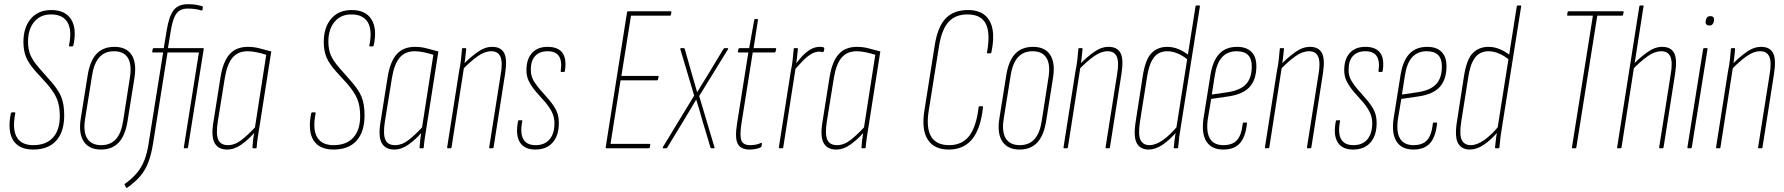

<svg xmlns="http://www.w3.org/2000/svg" viewBox="-20 -709 8532 918"><path d="M139 6Q70 6 42.5 -39Q15 -84 32 -168Q34 -172 38 -172H50Q54 -172 53 -167Q38 -92 60 -53.5Q82 -15 139 -15Q200 -15 233 -51Q266 -87 266 -154Q266 -203 252 -236.5Q238 -270 203 -310L151 -367Q118 -404 105 -435Q92 -466 92 -508Q92 -578 127.5 -619.5Q163 -661 225 -661Q292 -661 320 -616.5Q348 -572 331 -492Q329 -487 325 -487H313Q309 -487 310 -492Q325 -565 302.5 -602.5Q280 -640 224 -640Q173 -640 143.5 -604.5Q114 -569 114 -510Q114 -472 126 -444.5Q138 -417 167 -384L218 -326Q258 -282 272.5 -246.5Q287 -211 287 -158Q287 -79 249 -36.5Q211 6 139 6Z M463 6Q406 6 380.5 -32.5Q355 -71 366 -141L399 -348Q410 -418 441.5 -451.5Q473 -485 527 -485Q584 -485 609 -447Q634 -409 623 -338L590 -131Q579 -61 547.5 -27.5Q516 6 463 6ZM464 -15Q508 -15 534 -43.5Q560 -72 569 -132L601 -338Q611 -400 591.5 -432Q572 -464 525 -464Q481 -464 455 -435Q429 -406 420 -347L387 -141Q377 -79 397 -47Q417 -15 464 -15Z M781 -458 712 -24Q704 27 690 65Q676 103 651.5 132Q627 161 589 188Q585 191 583 188L576 175Q575 172 577 170Q613 144 635 117.5Q657 91 670.5 56.5Q684 22 691 -26L760 -458H711Q707 -458 708 -463L710 -475Q712 -479 716 -479H763L777 -564Q788 -631 810 -660Q832 -689 879 -689Q901 -689 918 -686Q935 -683 946 -680Q950 -678 950 -674L948 -662Q948 -658 943 -659Q931 -663 914.5 -665.5Q898 -668 878 -668Q841 -668 823.5 -644Q806 -620 797 -564L783 -479H950Q952 -479 953.5 -478.5Q955 -478 954 -474L879 -5Q878 0 873 0H863Q858 0 859 -5L931 -458Z M1066 6Q1024 6 1006.5 -24.5Q989 -55 1000 -123L1034 -338Q1046 -414 1077.5 -449.5Q1109 -485 1165 -485Q1195 -485 1222 -477.5Q1249 -470 1277 -463L1222 -112Q1216 -74 1212.5 -51.5Q1209 -29 1207 -4Q1207 0 1203 0H1190Q1187 0 1187 -4Q1188 -21 1190 -39Q1192 -57 1195 -73Q1168 -42 1134.5 -18Q1101 6 1066 6ZM1070 -15Q1103 -15 1134.5 -39.5Q1166 -64 1199 -100L1253 -447Q1231 -454 1207.5 -459Q1184 -464 1164 -464Q1118 -464 1092 -433.5Q1066 -403 1055 -337L1021 -126Q1012 -67 1023.5 -41Q1035 -15 1070 -15Z M1575 6Q1506 6 1478.5 -39Q1451 -84 1468 -168Q1470 -172 1474 -172H1486Q1490 -172 1489 -167Q1474 -92 1496 -53.5Q1518 -15 1575 -15Q1636 -15 1669 -51Q1702 -87 1702 -154Q1702 -203 1688 -236.5Q1674 -270 1639 -310L1587 -367Q1554 -404 1541 -435Q1528 -466 1528 -508Q1528 -578 1563.5 -619.5Q1599 -661 1661 -661Q1728 -661 1756 -616.5Q1784 -572 1767 -492Q1765 -487 1761 -487H1749Q1745 -487 1746 -492Q1761 -565 1738.5 -602.5Q1716 -640 1660 -640Q1609 -640 1579.5 -604.5Q1550 -569 1550 -510Q1550 -472 1562 -444.5Q1574 -417 1603 -384L1654 -326Q1694 -282 1708.5 -246.5Q1723 -211 1723 -158Q1723 -79 1685 -36.5Q1647 6 1575 6Z M1865 6Q1823 6 1805.5 -24.5Q1788 -55 1799 -123L1833 -338Q1845 -414 1876.5 -449.5Q1908 -485 1964 -485Q1994 -485 2021 -477.5Q2048 -470 2076 -463L2021 -112Q2015 -74 2011.5 -51.5Q2008 -29 2006 -4Q2006 0 2002 0H1989Q1986 0 1986 -4Q1987 -21 1989 -39Q1991 -57 1994 -73Q1967 -42 1933.5 -18Q1900 6 1865 6ZM1869 -15Q1902 -15 1933.5 -39.5Q1965 -64 1998 -100L2052 -447Q2030 -454 2006.5 -459Q1983 -464 1963 -464Q1917 -464 1891 -433.5Q1865 -403 1854 -337L1820 -126Q1811 -67 1822.5 -41Q1834 -15 1869 -15Z M2323 0Q2318 0 2319 -5L2374 -353Q2384 -410 2373 -437Q2362 -464 2329 -464Q2297 -464 2263 -439.5Q2229 -415 2193 -378L2196 -402Q2227 -434 2262.5 -459.5Q2298 -485 2333 -485Q2375 -485 2390.5 -455.5Q2406 -426 2395 -356L2340 -5Q2339 0 2335 0ZM2122 0Q2117 0 2118 -5L2175 -368Q2181 -396 2184 -423.5Q2187 -451 2189 -475Q2189 -479 2193 -479H2206Q2209 -479 2209 -475Q2207 -452 2204 -427.5Q2201 -403 2198 -386V-384L2139 -5Q2138 0 2133 0Z M2539 6Q2487 6 2465.5 -29Q2444 -64 2457 -130Q2458 -134 2461 -134H2473Q2475 -134 2476.5 -133.5Q2478 -133 2477 -129Q2466 -73 2482 -44Q2498 -15 2541 -15Q2584 -15 2607.5 -42.5Q2631 -70 2631 -120Q2631 -146 2621 -168.5Q2611 -191 2589 -218L2542 -271Q2519 -299 2508 -322Q2497 -345 2497 -373Q2497 -426 2523.5 -455.5Q2550 -485 2598 -485Q2648 -485 2669 -456.5Q2690 -428 2681 -370Q2680 -365 2677 -365H2664Q2660 -365 2661 -370Q2668 -417 2652.5 -440.5Q2637 -464 2598 -464Q2560 -464 2539 -441.5Q2518 -419 2518 -376Q2518 -351 2526.5 -332.5Q2535 -314 2556 -288L2605 -232Q2631 -201 2641.5 -177Q2652 -153 2652 -121Q2652 -61 2622.5 -27.5Q2593 6 2539 6Z M2879 0Q2875 0 2876 -5L2978 -650Q2979 -655 2984 -655H3187Q3191 -655 3190 -650L3188 -638Q3187 -634 3182 -634H2997L2951 -346H3125Q3130 -346 3129 -342L3126 -329Q3125 -325 3121 -325H2947L2899 -21H3086Q3090 -21 3089 -16L3087 -4Q3086 0 3081 0Z M3151 0Q3149 0 3148.5 -1Q3148 -2 3149 -5L3299 -252L3233 -473Q3232 -477 3233.5 -478Q3235 -479 3237 -479H3248Q3253 -479 3254 -475L3288 -355Q3295 -333 3300.5 -312Q3306 -291 3313 -269H3314Q3326 -289 3338.5 -309.5Q3351 -330 3363 -349L3439 -475Q3442 -479 3446 -479H3459Q3461 -479 3461.5 -478Q3462 -477 3461 -474L3323 -250L3396 -5Q3398 0 3394 0H3382Q3378 0 3377 -4L3339 -130Q3332 -156 3324.5 -181.5Q3317 -207 3309 -232H3308Q3294 -207 3278.5 -182Q3263 -157 3249 -133L3170 -3Q3169 0 3165 0Z M3564 6Q3521 6 3507 -22Q3493 -50 3504 -118L3558 -458H3512Q3507 -458 3508 -463L3511 -475Q3512 -479 3516 -479H3562L3586 -613Q3587 -618 3590 -618H3600Q3605 -618 3604 -613L3583 -479H3687Q3692 -479 3691 -474L3688 -462Q3687 -458 3683 -458H3579L3525 -118Q3516 -59 3525 -37Q3534 -15 3566 -15Q3581 -15 3594 -17.5Q3607 -20 3619 -26Q3621 -27 3622 -25.5Q3623 -24 3623 -22L3621 -10Q3621 -6 3616 -4Q3606 1 3592 3.5Q3578 6 3564 6Z M3708 0Q3703 0 3704 -5L3761 -368Q3767 -396 3770 -423.5Q3773 -451 3775 -475Q3775 -479 3779 -479H3792Q3795 -479 3795 -475Q3793 -452 3790 -427.5Q3787 -403 3784 -386V-384L3725 -5Q3724 0 3719 0ZM3776 -372 3779 -397Q3794 -416 3812 -436.5Q3830 -457 3852.5 -471Q3875 -485 3899 -485Q3904 -485 3909.5 -484.5Q3915 -484 3919 -482Q3921 -481 3921 -478Q3921 -475 3920.5 -470.5Q3920 -466 3918 -463Q3917 -459 3913 -460Q3910 -461 3906 -461.5Q3902 -462 3896 -462Q3876 -462 3855 -448.5Q3834 -435 3814.5 -414Q3795 -393 3776 -372Z M3978 6Q3936 6 3918.5 -24.5Q3901 -55 3912 -123L3946 -338Q3958 -414 3989.5 -449.5Q4021 -485 4077 -485Q4107 -485 4134 -477.5Q4161 -470 4189 -463L4134 -112Q4128 -74 4124.5 -51.5Q4121 -29 4119 -4Q4119 0 4115 0H4102Q4099 0 4099 -4Q4100 -21 4102 -39Q4104 -57 4107 -73Q4080 -42 4046.5 -18Q4013 6 3978 6ZM3982 -15Q4015 -15 4046.5 -39.5Q4078 -64 4111 -100L4165 -447Q4143 -454 4119.5 -459Q4096 -464 4076 -464Q4030 -464 4004 -433.5Q3978 -403 3967 -337L3933 -126Q3924 -67 3935.5 -41Q3947 -15 3982 -15Z M4516 6Q4446 6 4415.5 -42Q4385 -90 4400 -182L4449 -491Q4463 -581 4501.5 -621Q4540 -661 4608 -661Q4658 -661 4687.5 -637.5Q4717 -614 4725.5 -569Q4734 -524 4720 -458Q4719 -454 4715 -454H4703Q4698 -454 4699 -458Q4716 -550 4693.5 -595Q4671 -640 4606 -640Q4548 -640 4515.5 -604.5Q4483 -569 4470 -490L4421 -183Q4407 -99 4431.5 -57Q4456 -15 4518 -15Q4580 -15 4614 -59Q4648 -103 4659 -196Q4659 -201 4664 -201H4676Q4678 -201 4679 -200.5Q4680 -200 4680 -196Q4669 -94 4628.5 -44Q4588 6 4516 6Z M4855 6Q4798 6 4772.5 -32.5Q4747 -71 4758 -141L4791 -348Q4802 -418 4833.5 -451.5Q4865 -485 4919 -485Q4976 -485 5001 -447Q5026 -409 5015 -338L4982 -131Q4971 -61 4939.5 -27.5Q4908 6 4855 6ZM4856 -15Q4900 -15 4926 -43.5Q4952 -72 4961 -132L4993 -338Q5003 -400 4983.5 -432Q4964 -464 4917 -464Q4873 -464 4847 -435Q4821 -406 4812 -347L4779 -141Q4769 -79 4789 -47Q4809 -15 4856 -15Z M5270 0Q5265 0 5266 -5L5321 -353Q5331 -410 5320 -437Q5309 -464 5276 -464Q5244 -464 5210 -439.5Q5176 -415 5140 -378L5143 -402Q5174 -434 5209.5 -459.5Q5245 -485 5280 -485Q5322 -485 5337.5 -455.5Q5353 -426 5342 -356L5287 -5Q5286 0 5282 0ZM5069 0Q5064 0 5065 -5L5122 -368Q5128 -396 5131 -423.5Q5134 -451 5136 -475Q5136 -479 5140 -479H5153Q5156 -479 5156 -475Q5154 -452 5151 -427.5Q5148 -403 5145 -386V-384L5086 -5Q5085 0 5080 0Z M5472 6Q5433 6 5416 -23Q5399 -52 5409 -121L5444 -347Q5457 -427 5486.5 -456Q5516 -485 5561 -485Q5589 -485 5616 -473.5Q5643 -462 5666 -443L5662 -421Q5639 -441 5612.5 -452.5Q5586 -464 5561 -464Q5538 -464 5519.5 -454Q5501 -444 5487 -418.5Q5473 -393 5465 -345L5430 -124Q5421 -63 5433.5 -39Q5446 -15 5476 -15Q5506 -15 5540.5 -39.5Q5575 -64 5610 -106L5607 -80Q5572 -39 5538 -16.5Q5504 6 5472 6ZM5596 0Q5592 0 5592 -4Q5594 -27 5597.5 -52Q5601 -77 5604 -93V-95L5696 -678Q5697 -683 5702 -683H5713Q5718 -683 5717 -678L5627 -111Q5622 -83 5618.5 -56Q5615 -29 5613 -4Q5613 0 5609 0Z M5829 6Q5773 6 5748.5 -32Q5724 -70 5734 -141L5767 -348Q5778 -418 5809.5 -451.5Q5841 -485 5895 -485Q5939 -485 5963 -461.5Q5987 -438 5987 -393Q5987 -329 5955 -293.5Q5923 -258 5853 -248L5771 -236L5755 -141Q5746 -78 5765 -46.5Q5784 -15 5829 -15Q5873 -15 5894.5 -39Q5916 -63 5922 -119Q5922 -123 5926 -123H5938Q5943 -123 5942 -118Q5935 -54 5908 -24Q5881 6 5829 6ZM5774 -257 5849 -268Q5910 -277 5937.5 -306.5Q5965 -336 5965 -392Q5965 -464 5893 -464Q5849 -464 5823 -435.5Q5797 -407 5788 -347Z M6233 0Q6228 0 6229 -5L6284 -353Q6294 -410 6283 -437Q6272 -464 6239 -464Q6207 -464 6173 -439.5Q6139 -415 6103 -378L6106 -402Q6137 -434 6172.5 -459.5Q6208 -485 6243 -485Q6285 -485 6300.5 -455.5Q6316 -426 6305 -356L6250 -5Q6249 0 6245 0ZM6032 0Q6027 0 6028 -5L6085 -368Q6091 -396 6094 -423.5Q6097 -451 6099 -475Q6099 -479 6103 -479H6116Q6119 -479 6119 -475Q6117 -452 6114 -427.5Q6111 -403 6108 -386V-384L6049 -5Q6048 0 6043 0Z M6449 6Q6397 6 6375.5 -29Q6354 -64 6367 -130Q6368 -134 6371 -134H6383Q6385 -134 6386.5 -133.5Q6388 -133 6387 -129Q6376 -73 6392 -44Q6408 -15 6451 -15Q6494 -15 6517.5 -42.5Q6541 -70 6541 -120Q6541 -146 6531 -168.5Q6521 -191 6499 -218L6452 -271Q6429 -299 6418 -322Q6407 -345 6407 -373Q6407 -426 6433.5 -455.5Q6460 -485 6508 -485Q6558 -485 6579 -456.5Q6600 -428 6591 -370Q6590 -365 6587 -365H6574Q6570 -365 6571 -370Q6578 -417 6562.5 -440.5Q6547 -464 6508 -464Q6470 -464 6449 -441.5Q6428 -419 6428 -376Q6428 -351 6436.5 -332.5Q6445 -314 6466 -288L6515 -232Q6541 -201 6551.5 -177Q6562 -153 6562 -121Q6562 -61 6532.5 -27.5Q6503 6 6449 6Z M6738 6Q6682 6 6657.5 -32Q6633 -70 6643 -141L6676 -348Q6687 -418 6718.5 -451.5Q6750 -485 6804 -485Q6848 -485 6872 -461.5Q6896 -438 6896 -393Q6896 -329 6864 -293.5Q6832 -258 6762 -248L6680 -236L6664 -141Q6655 -78 6674 -46.5Q6693 -15 6738 -15Q6782 -15 6803.5 -39Q6825 -63 6831 -119Q6831 -123 6835 -123H6847Q6852 -123 6851 -118Q6844 -54 6817 -24Q6790 6 6738 6ZM6683 -257 6758 -268Q6819 -277 6846.5 -306.5Q6874 -336 6874 -392Q6874 -464 6802 -464Q6758 -464 6732 -435.5Q6706 -407 6697 -347Z M7008 6Q6969 6 6952 -23Q6935 -52 6945 -121L6980 -347Q6993 -427 7022.5 -456Q7052 -485 7097 -485Q7125 -485 7152 -473.5Q7179 -462 7202 -443L7198 -421Q7175 -441 7148.5 -452.5Q7122 -464 7097 -464Q7074 -464 7055.5 -454Q7037 -444 7023 -418.5Q7009 -393 7001 -345L6966 -124Q6957 -63 6969.5 -39Q6982 -15 7012 -15Q7042 -15 7076.5 -39.5Q7111 -64 7146 -106L7143 -80Q7108 -39 7074 -16.5Q7040 6 7008 6ZM7132 0Q7128 0 7128 -4Q7130 -27 7133.5 -52Q7137 -77 7140 -93V-95L7232 -678Q7233 -683 7238 -683H7249Q7254 -683 7253 -678L7163 -111Q7158 -83 7154.5 -56Q7151 -29 7149 -4Q7149 0 7145 0Z M7500 0Q7495 0 7496 -5L7596 -634H7476Q7472 -634 7473 -639L7475 -651Q7476 -655 7481 -655H7740Q7744 -655 7743 -650L7740 -638Q7739 -634 7735 -634H7617L7517 -5Q7516 0 7511 0Z M7716 0Q7711 0 7712 -5L7818 -678Q7819 -683 7824 -683H7834Q7836 -683 7837.5 -682.5Q7839 -682 7838 -678L7733 -5Q7732 0 7727 0ZM7917 0Q7912 0 7913 -5L7968 -353Q7978 -410 7967 -437Q7956 -464 7923 -464Q7891 -464 7857 -439.5Q7823 -415 7787 -378L7790 -402Q7821 -434 7856.5 -459.5Q7892 -485 7927 -485Q7969 -485 7984.5 -455.5Q8000 -426 7989 -356L7934 -5Q7933 0 7929 0Z M8053 0Q8047 0 8048 -5L8123 -474Q8124 -479 8129 -479H8140Q8142 -479 8143.5 -478.5Q8145 -478 8144 -474L8069 -5Q8068 0 8064 0ZM8153 -587Q8144 -587 8139 -592Q8134 -597 8135 -605L8136 -613Q8138 -622 8143 -627Q8148 -632 8157 -632Q8167 -632 8171.5 -627Q8176 -622 8175 -613L8174 -605Q8172 -597 8167 -592Q8162 -587 8153 -587Z M8390 0Q8385 0 8386 -5L8441 -353Q8451 -410 8440 -437Q8429 -464 8396 -464Q8364 -464 8330 -439.5Q8296 -415 8260 -378L8263 -402Q8294 -434 8329.5 -459.5Q8365 -485 8400 -485Q8442 -485 8457.5 -455.5Q8473 -426 8462 -356L8407 -5Q8406 0 8402 0ZM8189 0Q8184 0 8185 -5L8242 -368Q8248 -396 8251 -423.5Q8254 -451 8256 -475Q8256 -479 8260 -479H8273Q8276 -479 8276 -475Q8274 -452 8271 -427.5Q8268 -403 8265 -386V-384L8206 -5Q8205 0 8200 0Z"/></svg>

Font: Sofia Sans Extra Condensed Thin
Style: Italic
Weight: 250
Italic angle: -9°
Version: Version 4.100